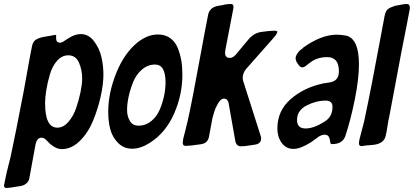

<svg xmlns="http://www.w3.org/2000/svg" viewBox="-84 -736 2065 958"><path d="M196 -562V-544Q196 -523 217 -523Q221 -523 227 -526Q231 -527 237 -532Q240 -534 247 -538.5Q254 -543 259 -546Q290 -566 319 -566Q358 -566 385 -530.5Q412 -495 422 -451.5Q432 -408 432 -364Q432 -316 418.5 -255Q405 -194 380.5 -134Q356 -74 314.5 -33Q273 8 225 8Q196 8 166 -18Q162 -21 153.5 -30.5Q145 -40 138.5 -44.5Q132 -49 123 -49Q102 -49 94 -19L63 150Q60 168 49.5 177.5Q39 187 28 190Q17 193 -6 196L-30 200Q-44 202 -51 202Q-64 202 -64 190Q-64 186 -50 122Q-36 68 -31 46Q-10 -51 34 -279Q41 -317 54.5 -393Q68 -469 76 -507Q81 -528 93 -536.5Q105 -545 129 -551Q137 -553 140 -553L148 -554Q150 -555 153.5 -555.5Q157 -556 159 -556Q174 -558 178 -560Q194 -562 196 -562ZM202 -99Q232 -99 257 -127.5Q282 -156 296 -197Q310 -238 318 -277.5Q326 -317 326 -344Q326 -387 310 -423.5Q294 -460 257 -460Q225 -460 201 -433Q177 -406 165 -365Q153 -324 147 -287Q141 -250 141 -221Q141 -99 202 -99Z M576 6Q533 6 504.5 -23.5Q476 -53 466 -92Q456 -131 456 -178Q456 -272 496 -371.5Q536 -471 603 -525Q653 -564 704 -564Q740 -564 765 -546Q790 -528 802.5 -497.5Q815 -467 820.5 -434.5Q826 -402 826 -364Q826 -262 784 -167.5Q742 -73 663 -23Q617 6 576 6ZM607 -109Q643 -109 671 -132Q699 -155 713.5 -190Q728 -225 735 -259.5Q742 -294 742 -324Q742 -414 690 -414Q654 -414 625 -389.5Q596 -365 581 -328Q566 -291 558 -254.5Q550 -218 550 -187Q550 -156 564 -132.5Q578 -109 607 -109Z M842 -8Q828 -8 828 -23Q828 -41 838 -74Q840 -80 842.5 -91Q845 -102 846 -107L852 -131Q863 -178 881 -272Q892 -328 916 -459Q940 -590 954 -660Q961 -700 1006 -707Q1014 -709 1017 -709L1025 -710Q1044 -716 1069 -716Q1081 -716 1081 -701Q1081 -694 1080 -692L1041 -490Q1039 -476 1039 -473Q1039 -447 1063 -447Q1081 -447 1098 -470L1153 -536Q1183 -573 1223 -577L1255 -581Q1277 -583 1287 -583Q1290 -583 1298 -581L1300 -579Q1300 -573 1294 -564Q1293 -561 1281 -547L1145 -393Q1127 -372 1127 -347Q1127 -339 1130 -330L1216 -60Q1219 -52 1219 -45Q1219 -18 1186 -14Q1140 -6 1118 -6Q1095 -6 1090 -33L1056 -225Q1055 -229 1052 -233Q1047 -244 1033 -244Q1014 -244 994 -201Q987 -188 976 -147L959 -55Q953 -20 916 -16Q863 -8 842 -8Z M1381 7Q1343 7 1321.5 -23Q1300 -53 1300 -95Q1300 -184 1367 -242Q1434 -300 1530 -320Q1540 -322 1544 -322L1567 -326Q1607 -335 1607 -380Q1607 -451 1549 -451Q1498 -451 1464 -424Q1450 -414 1440 -406Q1433 -400 1424 -400Q1413 -400 1403 -416Q1391 -432 1391 -445Q1391 -456 1400 -469.5Q1409 -483 1419 -490L1424 -493L1431 -500Q1520 -563 1597 -563Q1616 -563 1644 -558Q1707 -542 1707 -416Q1707 -343 1686.5 -240.5Q1666 -138 1639 -57Q1625 -17 1573 -17Q1569 -17 1567.5 -18Q1566 -19 1565 -21.5Q1564 -24 1564 -25V-27L1563 -31V-33Q1562 -34 1562 -36V-39Q1562 -41 1561 -42Q1559 -50 1557 -53Q1551 -64 1535 -64Q1528 -64 1519 -60.5Q1510 -57 1504.5 -53Q1499 -49 1487 -40Q1475 -31 1469 -27Q1415 7 1381 7ZM1398 -137Q1398 -95 1441 -95Q1483 -95 1538 -131Q1575 -154 1575 -203Q1575 -234 1541 -234Q1493 -234 1445.5 -209.5Q1398 -185 1398 -137Z M1718 -73Q1721 -82 1733 -131Q1768 -294 1819 -571Q1822 -586 1826 -609L1828 -619Q1832 -642 1835 -657Q1840 -681 1851 -690Q1862 -699 1887 -707Q1930 -716 1946 -716Q1961 -716 1961 -698Q1961 -690 1960 -688Q1952 -643 1917 -467Q1907 -414 1887.5 -309.5Q1868 -205 1858 -153Q1854 -138 1849.5 -107.5Q1845 -77 1841 -61Q1833 -18 1776 -13Q1752 -11 1741 -10L1720 -7Q1707 -7 1707 -21Q1707 -35 1718 -73Z"/></svg>

Font: Bangerz Fix
Style: Regular
Weight: 400
Designer: vernon adams
Foundry: Vernon Adams
Version: Version 2.10;December 28, 2023;FontCreator 13.0.0.2683 64-bi